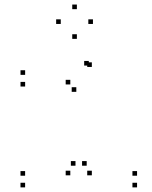

<svg xmlns="http://www.w3.org/2000/svg" viewBox="-20 -801 660 831"><path d="M573.2 10V-10H553.2V10ZM573.2 -40.5V-60.5H553.2V-40.5ZM355.2 -83.8V-103.8H335.2V-83.8ZM377.5 -42.2V-62.2H357.5V-42.2ZM377.5 -511.2V-531.2H357.5V-511.2ZM364.3 -517.2V-537.2H344.3V-517.2ZM88.8 -477V-497H68.8V-477ZM88.8 -426.5V-446.5H68.8V-426.5ZM310.3 -403.5V-423.5H290.3V-403.5ZM284.3 -435.5V-455.5H264.3V-435.5ZM284.3 -42.2V-62.2H264.3V-42.2ZM306.7 -83.8V-103.8H286.7V-83.8ZM88.7 -40.5V-60.5H68.7V-40.5ZM88.7 10V-10H68.7V10ZM382.3 -697.3V-717.3H362.3V-697.3ZM312.7 -761.3V-781.3H292.7V-761.3ZM243 -697.3V-717.3H223V-697.3ZM312.7 -632.8V-652.8H292.7V-632.8Z"/></svg>

Font: Monaspace Xenon Dots Var
Style: Regular
Weight: 400
Designer: Riley Cran and the Lettermatic Team
Version: Version 1.100 (Monaspace Xenon Dots)